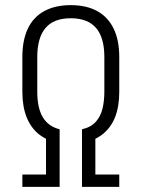

<svg xmlns="http://www.w3.org/2000/svg" viewBox="-20 -727 551 747"><path d="M212 -171Q166 -178 133.5 -203Q101 -228 84 -270Q67 -312 67 -370V-505Q67 -571 88.5 -616Q110 -661 152.5 -684Q195 -707 255 -707Q316 -707 358 -684Q400 -661 422 -616Q444 -571 444 -505V-370Q444 -313 428 -272Q412 -231 379.5 -205Q347 -179 299 -171V-224Q334 -232 353 -253.5Q372 -275 379 -305Q386 -335 386 -370V-505Q386 -581 353.5 -618.5Q321 -656 255 -656Q189 -656 157 -618Q125 -580 125 -505V-370Q125 -307 146.5 -271Q168 -235 212 -224ZM67 -48H159V-203H212V0H67ZM299 -203H351V-48H444V0H299Z"/></svg>

Font: Pathway Extreme Condensed Thin
Style: Regular
Weight: 250
Width: 3
Version: Version 1.001;gftools[0.9.26]